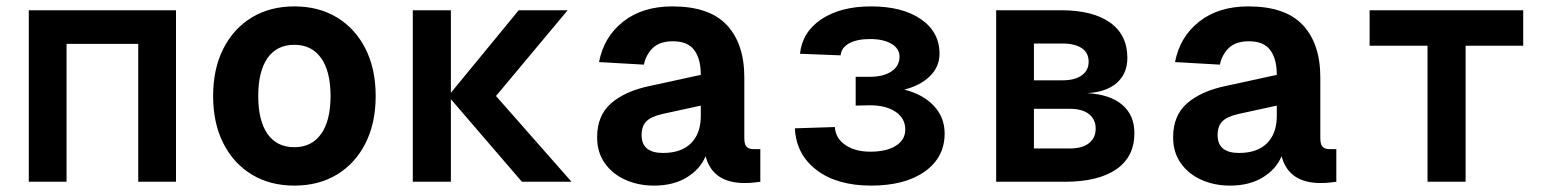

<svg xmlns="http://www.w3.org/2000/svg" viewBox="-20 -568 4840 600"><path d="M70 0V-536H530V0H412V-431H188V0Z M900 12Q824 12 767 -22.5Q710 -57 678 -120Q646 -183 646 -268Q646 -353 678 -416Q710 -479 767 -513.5Q824 -548 900 -548Q976 -548 1033 -513.5Q1090 -479 1122 -416Q1154 -353 1154 -268Q1154 -183 1122 -120Q1090 -57 1033 -22.5Q976 12 900 12ZM900 -108Q954 -108 983.5 -149.5Q1013 -191 1013 -268Q1013 -345 983.5 -386.5Q954 -428 900 -428Q845 -428 816 -386.5Q787 -345 787 -268Q787 -191 816 -149.5Q845 -108 900 -108Z M1270 0V-536H1389V-278L1601 -536H1754L1530 -268L1766 0H1611L1389 -258V0Z M2024 12Q1975 12 1934.5 -6Q1894 -24 1870 -58Q1846 -92 1846 -139Q1846 -207 1889.5 -245Q1933 -283 2009 -299L2170 -334Q2170 -384 2149.5 -411.5Q2129 -439 2083 -439Q2042 -439 2020.5 -418.5Q1999 -398 1992 -366L1852 -374Q1867 -453 1927.5 -500.5Q1988 -548 2081 -548Q2197 -548 2251.5 -489.5Q2306 -431 2306 -326V-137Q2306 -117 2313 -109.5Q2320 -102 2334 -102H2356V0Q2350 1 2336 2.5Q2322 4 2307 4Q2207 4 2185 -80Q2168 -39 2126 -13.5Q2084 12 2024 12ZM2052 -90Q2109 -90 2139.5 -120.5Q2170 -151 2170 -206V-238L2051 -212Q2015 -204 2000 -189Q1985 -174 1985 -146Q1985 -90 2052 -90Z M2702 12Q2596 12 2532 -36.5Q2468 -85 2464 -167L2589 -171Q2591 -136 2621.5 -115Q2652 -94 2700 -94Q2750 -94 2779.5 -112.5Q2809 -131 2809 -163Q2809 -198 2779 -218.5Q2749 -239 2698 -239L2654 -238V-328H2698Q2741 -328 2766 -345Q2791 -362 2791 -391Q2791 -416 2766 -431Q2741 -446 2699 -446Q2658 -446 2633.5 -432.5Q2609 -419 2607 -395L2480 -400Q2487 -468 2547 -508Q2607 -548 2702 -548Q2800 -548 2858 -508Q2916 -468 2916 -400Q2916 -360 2886.5 -330.5Q2857 -301 2806 -288Q2865 -273 2898.5 -237Q2932 -201 2932 -151Q2932 -76 2870 -32Q2808 12 2702 12Z M3093 0V-536H3295Q3395 -536 3449 -497.5Q3503 -459 3503 -387Q3503 -338 3470 -309Q3437 -280 3377 -277Q3449 -273 3487 -240.5Q3525 -208 3525 -152Q3525 -78 3468.5 -39Q3412 0 3307 0ZM3211 -317H3300Q3339 -317 3360.5 -332.5Q3382 -348 3382 -375Q3382 -403 3360.5 -417.5Q3339 -432 3300 -432H3211ZM3211 -104H3323Q3362 -104 3383 -120.5Q3404 -137 3404 -166Q3404 -195 3383 -211.5Q3362 -228 3323 -228H3211Z M3824 12Q3775 12 3734.5 -6Q3694 -24 3670 -58Q3646 -92 3646 -139Q3646 -207 3689.5 -245Q3733 -283 3809 -299L3970 -334Q3970 -384 3949.5 -411.5Q3929 -439 3883 -439Q3842 -439 3820.5 -418.5Q3799 -398 3792 -366L3652 -374Q3667 -453 3727.5 -500.5Q3788 -548 3881 -548Q3997 -548 4051.5 -489.5Q4106 -431 4106 -326V-137Q4106 -117 4113 -109.5Q4120 -102 4134 -102H4156V0Q4150 1 4136 2.5Q4122 4 4107 4Q4007 4 3985 -80Q3968 -39 3926 -13.5Q3884 12 3824 12ZM3852 -90Q3909 -90 3939.5 -120.5Q3970 -151 3970 -206V-238L3851 -212Q3815 -204 3800 -189Q3785 -174 3785 -146Q3785 -90 3852 -90Z M4441 0V-425H4260V-536H4740V-425H4560V0Z"/></svg>

Font: Geist Mono
Style: Bold
Weight: 700
Monospace: yes
Designer: Basement.studio, Andrés Briganti, Mateo Zaragoza
Foundry: Basement.studio, Vercel, Andrés Briganti, Guido Ferreyra, Mateo Zaragoza
Version: Version 1.500; ttfautohint (v1.8.4.7-5d5b)